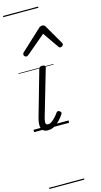

<svg xmlns="http://www.w3.org/2000/svg" viewBox="-210 -1051 838 1593"><g transform="rotate(-15 209.5 -255.0)"><path d="M117 15Q94 15 80 6Q66 -3 60.5 -20Q55 -37 57.5 -60.5Q60 -84 68 -112L177 -495Q181 -506 187 -510.5Q193 -515 208 -515Q222 -515 228.5 -509Q235 -503 232 -493L118 -101Q111 -78 109.5 -62.5Q108 -47 112.5 -40Q117 -33 128 -33Q145 -33 161.5 -44.5Q178 -56 194 -73.5Q210 -91 222 -109Q229 -117 236 -117.5Q243 -118 250 -112Q260 -105 261 -99.5Q262 -94 258 -87Q246 -67 225 -43.5Q204 -20 176.5 -2.5Q149 15 117 15ZM102 -623Q93 -623 86.5 -630Q80 -637 80 -645Q80 -650 82 -654Q84 -658 88 -662L264 -825Q271 -832 278.5 -834.5Q286 -837 294 -837Q301 -837 307 -834Q313 -831 318 -824L413 -660Q416 -655 417.5 -651.5Q419 -648 419 -644Q419 -635 410 -629Q401 -623 394 -623Q388 -623 384 -626Q380 -629 377 -634L283 -769L123 -634Q116 -629 111.5 -626Q107 -623 102 -623ZM0 478H301V488H0ZM0 -20H301V0H0ZM0 -505H301V-500H0ZM0 -998H301V-988H0Z"/></g></svg>

Font: Playwrite AU SA Guides
Style: Regular
Weight: 400
Designer: Veronika Burian, José Scaglione
Foundry: TypeTogether
Version: Version 1.003